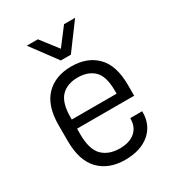

<svg xmlns="http://www.w3.org/2000/svg" viewBox="-172 -812 847 924"><g transform="rotate(-30 251.5 -350.5)"><path d="M127 -240.2V-210Q127 -125 162.1 -89.8Q197.3 -54.7 258.8 -54.7Q313.5 -54.7 343.8 -81.1Q374 -107.4 374 -153.3V-156.2H440.4V-151.4Q440.4 -80.1 390.6 -37.1Q339.8 5.9 253.9 5.9Q165 5.9 112.3 -46.9Q58.6 -100.6 58.6 -211.9V-299.8Q58.6 -408.2 112.3 -461.9Q164.1 -513.7 252 -513.7Q339.8 -513.7 391.6 -461.9Q444.3 -409.2 444.3 -299.8V-240.2ZM161.1 -418.9Q127 -384.8 127 -301.8V-291H376V-308.6Q376 -387.7 342.8 -419.9Q309.6 -452.1 252 -452.1Q194.3 -452.1 161.1 -418.9ZM117.2 -707H178.7L252 -612.3L324.2 -707H385.7L279.3 -563.5H223.6Z"/></g></svg>

Font: DINish
Style: Regular
Weight: 400
Designer: Bert Driehuis
Foundry: Playbeing
Version: Version 3.008; git-95204e4c-release